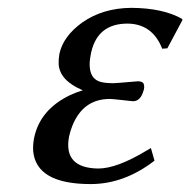

<svg xmlns="http://www.w3.org/2000/svg" viewBox="-20 -459 485 489"><path d="M304.7 -398.9Q229 -398.9 212.4 -326.2Q211.9 -324.7 211.9 -324.2Q198.2 -259.8 237.8 -250Q250 -247.1 269.5 -247.1Q270 -247.1 283.2 -248Q327.1 -252 331.5 -252Q344.2 -252 346.4 -243.9Q348.6 -235.8 345.2 -227.1Q337.9 -202.1 319.8 -201.2Q315.9 -201.2 291.5 -204.1Q265.1 -207 259.8 -207Q191.4 -207 164.1 -138.2Q158.7 -124.5 155.8 -110.8Q141.1 -30.8 230.5 -29.8Q277.8 -29.8 354.5 -76.2Q359.4 -79.1 364.3 -82L373.5 -49.8Q296.4 9.8 210.9 9.8Q72.3 9.8 64.5 -74.2Q63.5 -90.8 66.9 -107.9Q82 -180.2 158.7 -216.8Q174.3 -224.1 190.9 -229Q131.8 -253.9 129.4 -295.9Q128.9 -308.6 131.3 -321.8Q140.6 -366.2 189 -401.4Q241.7 -438.5 314.5 -439Q395 -438.5 443.4 -411.1L444.8 -408.2L406.2 -335.9L393.1 -335Q368.2 -398.4 304.7 -398.9Z"/></svg>

Font: Linux Biolinum Slanted O
Style: Slanted
Weight: 400
Designer: Philipp H. Poll
Foundry: Philipp H. Poll
Version: Version 1.0.4